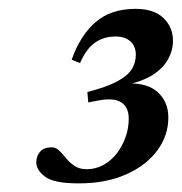

<svg xmlns="http://www.w3.org/2000/svg" viewBox="-20 -714 411 434"><path d="M179.5 -482.5 177.5 -506Q222 -517.5 245.8 -530.5Q269.5 -543.5 278.2 -558.2Q287 -573 287 -590Q287 -609.5 274.8 -620.5Q262.5 -631.5 241 -631.5Q214 -631.5 194.2 -617.2Q174.5 -603 161 -571.5L142 -579Q161 -633.5 195.8 -663.8Q230.5 -694 286.5 -694Q328 -694 349.5 -673.2Q371 -652.5 371 -622Q371 -600.5 360.2 -580.5Q349.5 -560.5 326 -545.2Q302.5 -530 265.5 -522.5L269.5 -525.5Q314.5 -526.5 337.5 -504.8Q360.5 -483 360.5 -448.5Q360.5 -407.5 335.5 -373.8Q310.5 -340 265 -319.8Q219.5 -299.5 158 -299.5Q102 -299.5 82 -314.5Q62 -329.5 62 -347Q62 -361 70.5 -371Q79 -381 96.5 -381Q106.5 -381 114 -373.5Q121.5 -366 129.5 -356.2Q137.5 -346.5 148.5 -339Q159.5 -331.5 176 -331.5Q196 -331.5 213.5 -341Q231 -350.5 243.8 -367Q256.5 -383.5 263.8 -403.8Q271 -424 271 -446Q271 -472 253.5 -483Q236 -494 198 -486Z"/></svg>

Font: Newsreader 36pt SemiBold
Style: Italic
Weight: 600
Italic angle: -17°
Designer: Hugues Gentile
Foundry: Production Type
Version: Version 1.003